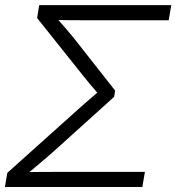

<svg xmlns="http://www.w3.org/2000/svg" viewBox="-22 -748 706 768"><path d="M-2.4 0 7.3 -56.6 292 -312Q304.7 -323.2 316.9 -334Q329.1 -344.7 340.8 -354.7Q352.5 -364.7 363.5 -374.3Q374.5 -383.8 384.3 -392.1L379.4 -362.8Q370.6 -373.5 359.6 -386.2Q348.6 -398.9 336.7 -412.8Q324.7 -426.8 313.5 -441.4L126.5 -675.8L134.8 -727.5H663.1L652.8 -667H316.9Q286.1 -667 257.6 -667.2Q229 -667.5 202.1 -668L202.6 -677.7Q212.4 -667 223.4 -654.5Q234.4 -642.1 246.8 -627.4Q259.3 -612.8 272.5 -596.7L438.5 -385.7L434.6 -360.8L197.8 -147Q176.8 -127.9 156.5 -110.8Q136.2 -93.8 117.4 -78.1Q98.6 -62.5 81.5 -47.9L84.5 -59.6Q116.2 -60.1 148.4 -60.3Q180.7 -60.5 216.8 -60.5H557.6L547.4 0Z"/></svg>

Font: Inter 24pt Light
Style: Italic
Weight: 300
Italic angle: -9.3988°
Designer: Rasmus Andersson
Foundry: rsms
Version: Version 4.001;git-66647c0bb